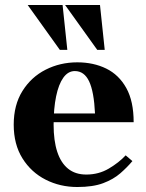

<svg xmlns="http://www.w3.org/2000/svg" viewBox="-20 -740 584 770"><path d="M326 -40Q376 -40 416.5 -64Q457 -88 484 -117L511 -94Q490 -69 462.5 -45Q435 -21 394 -5.5Q353 10 290 10Q221 10 163 -19.5Q105 -49 70 -105Q35 -161 35 -240Q35 -319 70 -375Q105 -431 163 -460.5Q221 -490 290 -490Q355 -490 406 -465Q457 -440 486.5 -387Q516 -334 516 -250H160V-285H361Q357 -372 337.5 -413.5Q318 -455 280 -455Q253 -455 234 -428.5Q215 -402 205 -353.5Q195 -305 195 -240Q195 -176 209.5 -131.5Q224 -87 253 -63.5Q282 -40 326 -40ZM370 -540 241 -720H381L400 -540ZM220 -540 91 -720H231L250 -540Z"/></svg>

Font: Brygada 1918
Style: Bold
Weight: 700
Designer: Mateusz Machalski | Borys Kosmynka | Przemek Hoffer
Foundry: NIEPODLEGLA 2018
Version: Version 3.006